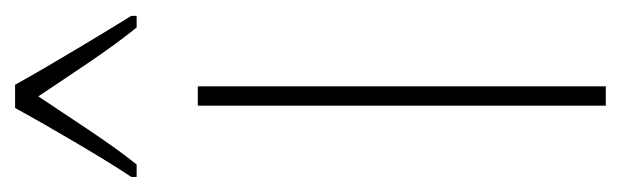

<svg xmlns="http://www.w3.org/2000/svg" viewBox="-318 -506 803 248"><g transform="rotate(-90 83.0 -381.5)"><path d="M98 -763H68C44 -719 0 -644 -21 -613V-606H-5C22 -639 58 -696 83 -733C110 -693 144 -640 172 -606H187V-613C175 -632 124 -716 98 -763ZM96 0V-527H71V0Z"/></g></svg>

Font: Noto Sans Georgian ExtraCondensed Thin
Style: Regular
Weight: 100
Width: 2
Designer: Monotype Design Team, Akaki Razmadze
Foundry: Google LLC
Version: Version 2.005